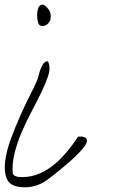

<svg xmlns="http://www.w3.org/2000/svg" viewBox="-95 -751 571 827"><path d="M106.8 -719.2Q119.8 -706.4 122.6 -691.3Q125.3 -676.2 120.9 -663.8Q116.4 -651.4 105.4 -644.1Q94.4 -636.8 80 -640.5Q73.9 -641.4 70.1 -651.4Q66.3 -661.5 65.3 -674.3Q64.2 -687.2 66 -700.5Q67.7 -713.7 72.8 -722Q78 -730.2 86.6 -731.1Q95.1 -732.1 106.8 -719.2ZM116.4 -472.8Q121.9 -451.7 111.3 -420.6Q100.6 -389.5 82.1 -351.4Q63.6 -313.4 40.6 -269.9Q17.6 -226.4 -1.7 -181.5Q-20.9 -136.6 -32.2 -91.3Q-43.5 -45.9 -40.1 -3.8Q-37.4 3.5 -29.8 6.7Q-22.3 10 -18.1 10.9Q21.7 14.5 57.4 3.1Q93.1 -8.4 125.3 -32.2Q157.6 -56 186.4 -89.4Q215.3 -122.9 241.3 -162.3Q242.7 -162.3 249.6 -162.7Q256.5 -163.2 263.3 -161.8Q270.2 -160.4 275.3 -155.9Q280.5 -151.3 279.1 -141.2Q277.7 -131.1 265.7 -116Q253.7 -100.9 236.2 -83.5Q218.7 -66.1 197.8 -48.2Q176.8 -30.4 158.3 -15.2Q139.8 -0.1 125.3 10.9Q110.9 21.9 106.1 25.5Q78.7 44.8 48.5 51.6Q18.2 58.5 -12.6 53.9Q-53.8 48.4 -66.2 17.7Q-78.5 -12.9 -72.7 -57.4Q-66.9 -101.8 -47.7 -154Q-28.4 -206.2 -6.5 -255.2Q15.5 -304.3 35.4 -343.2Q55.3 -382.1 62.9 -400.4Q67.7 -411.4 71.1 -425.2Q74.5 -438.9 79 -451.3Q83.5 -463.7 89.6 -473.7Q95.8 -483.8 106.1 -486.6Q111.6 -488.4 113 -484.3Q114.4 -480.1 116.4 -472.8Z"/></svg>

Font: Give You Glory
Style: Regular
Weight: 400
Designer: Kimberly Geswein
Foundry: Kimberly Geswein
Version: Version 1.002